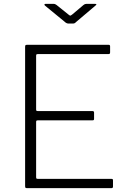

<svg xmlns="http://www.w3.org/2000/svg" viewBox="-20 -974 656 994"><path d="M112 -740C110.7 -738.7 110 -735.7 110 -731V-11C110 -6.3 110.7 -3.3 112 -2C113.3 -0.7 116 0 120 0H557C562.3 0 565 -2.7 565 -8V-40C565 -43.3 564.3 -45.5 563 -46.5C561.7 -47.5 559.3 -48 556 -48H177C173 -48 170.3 -48.5 169 -49.5C167.7 -50.5 167 -53 167 -57V-342C167 -346 167.7 -348.5 169 -349.5C170.3 -350.5 173 -351 177 -351H458C461.3 -351 463.7 -351.5 465 -352.5C466.3 -353.5 467 -355.7 467 -359V-391C467 -396.3 464.3 -399 459 -399H177C173 -399 170.3 -399.5 169 -400.5C167.7 -401.5 167 -403.7 167 -407V-685C167 -689 167.7 -691.5 169 -692.5C170.3 -693.5 173 -694 177 -694H541C544.3 -694 546.7 -694.7 548 -696C549.3 -697.3 550 -699.7 550 -703V-734C550 -739.3 547.7 -742 543 -742H120C116 -742 113.3 -741.3 112 -740ZM427 -954C421.7 -954 416.7 -952 412 -948L354 -899C348.7 -895 345.3 -893 344 -893C342 -893 338.7 -895 334 -899L273 -948C270.3 -950 267.8 -951.5 265.5 -952.5C263.2 -953.5 260.3 -954 257 -954H216C212.7 -954 210.7 -953 210 -951C209.3 -949 210.7 -946.7 214 -944L314 -862C320.7 -855.3 327.7 -852 335 -852H358C362.7 -852 366.5 -853.3 369.5 -856C372.5 -858.7 374.3 -860.3 375 -861L473 -944C477 -947.3 479 -949.7 479 -951C479 -953 476.7 -954 472 -954Z"/></svg>

Font: Libre Franklin ExtraLight
Style: Regular
Weight: 275
Designer: Pablo Impallari, Rodrigo Fuenzalida
Foundry: Impallari Type
Version: Version 1.002; ttfautohint (v1.5)